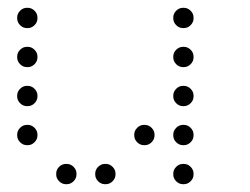

<svg xmlns="http://www.w3.org/2000/svg" viewBox="-20 -496 640 492"><path d="M49 -476Q39 -476 31.5 -468.5Q24 -461 24 -451V-449Q24 -439 31.5 -431.5Q39 -424 49 -424H51Q61 -424 68.5 -431.5Q76 -439 76 -449V-451Q76 -461 68.5 -468.5Q61 -476 51 -476ZM449 -476Q439 -476 431.5 -468.5Q424 -461 424 -451V-449Q424 -439 431.5 -431.5Q439 -424 449 -424H451Q461 -424 468.5 -431.5Q476 -439 476 -449V-451Q476 -461 468.5 -468.5Q461 -476 451 -476ZM49 -376Q39 -376 31.5 -368.5Q24 -361 24 -351V-349Q24 -339 31.5 -331.5Q39 -324 49 -324H51Q61 -324 68.5 -331.5Q76 -339 76 -349V-351Q76 -361 68.5 -368.5Q61 -376 51 -376ZM449 -376Q439 -376 431.5 -368.5Q424 -361 424 -351V-349Q424 -339 431.5 -331.5Q439 -324 449 -324H451Q461 -324 468.5 -331.5Q476 -339 476 -349V-351Q476 -361 468.5 -368.5Q461 -376 451 -376ZM49 -276Q39 -276 31.5 -268.5Q24 -261 24 -251V-249Q24 -239 31.5 -231.5Q39 -224 49 -224H51Q61 -224 68.5 -231.5Q76 -239 76 -249V-251Q76 -261 68.5 -268.5Q61 -276 51 -276ZM449 -276Q439 -276 431.5 -268.5Q424 -261 424 -251V-249Q424 -239 431.5 -231.5Q439 -224 449 -224H451Q461 -224 468.5 -231.5Q476 -239 476 -249V-251Q476 -261 468.5 -268.5Q461 -276 451 -276ZM49 -176Q39 -176 31.5 -168.5Q24 -161 24 -151V-149Q24 -139 31.5 -131.5Q39 -124 49 -124H51Q61 -124 68.5 -131.5Q76 -139 76 -149V-151Q76 -161 68.5 -168.5Q61 -176 51 -176ZM349 -176Q339 -176 331.5 -168.5Q324 -161 324 -151V-149Q324 -139 331.5 -131.5Q339 -124 349 -124H351Q361 -124 368.5 -131.5Q376 -139 376 -149V-151Q376 -161 368.5 -168.5Q361 -176 351 -176ZM449 -176Q439 -176 431.5 -168.5Q424 -161 424 -151V-149Q424 -139 431.5 -131.5Q439 -124 449 -124H451Q461 -124 468.5 -131.5Q476 -139 476 -149V-151Q476 -161 468.5 -168.5Q461 -176 451 -176ZM149 -76Q139 -76 131.5 -68.5Q124 -61 124 -51V-49Q124 -39 131.5 -31.5Q139 -24 149 -24H151Q161 -24 168.5 -31.5Q176 -39 176 -49V-51Q176 -61 168.5 -68.5Q161 -76 151 -76ZM249 -76Q239 -76 231.5 -68.5Q224 -61 224 -51V-49Q224 -39 231.5 -31.5Q239 -24 249 -24H251Q261 -24 268.5 -31.5Q276 -39 276 -49V-51Q276 -61 268.5 -68.5Q261 -76 251 -76ZM449 -76Q439 -76 431.5 -68.5Q424 -61 424 -51V-49Q424 -39 431.5 -31.5Q439 -24 449 -24H451Q461 -24 468.5 -31.5Q476 -39 476 -49V-51Q476 -61 468.5 -68.5Q461 -76 451 -76Z"/></svg>

Font: Doto Rounded
Style: Regular
Weight: 400
Monospace: yes
Version: Version 1.000